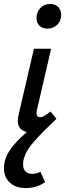

<svg xmlns="http://www.w3.org/2000/svg" viewBox="-47 -665 333 973"><path d="M263 -590Q263 -559 243 -539.5Q223 -520 194 -520Q168 -520 153 -534.5Q138 -549 138 -573Q138 -603 157.5 -624Q177 -645 207 -645Q233 -645 248 -629.5Q263 -614 263 -590ZM209 -100 239 -63 202 -27Q145 28 112 68.5Q79 109 71 152Q70 158 70 169Q70 192 82.5 204Q95 216 117 216Q136 216 158 206L182 258Q139 288 84 288Q32 288 2.5 260Q-27 232 -27 188Q-27 141 2 97.5Q31 54 89 4Q68 0 55.5 -14.5Q43 -29 43 -54Q43 -67 48 -87L125 -418H212L141 -111Q138 -99 138 -91Q138 -71 156 -71Q166 -71 178 -78Q190 -85 209 -100Z"/></svg>

Font: Ysabeau Infant Semibold
Style: Italic
Weight: 600
Italic angle: -12°
Designer: Christian Thalmann (Catharsis Fonts)
Version: Version 0.003